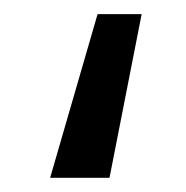

<svg xmlns="http://www.w3.org/2000/svg" viewBox="-20 -250 261 270"><path d="M179.2 -230.1 134 0H50.5L117.2 -230.1Z"/></svg>

Font: Titillium Web
Style: Bold
Weight: 700
Designer: Mohamed Gaber, Accademia di Belle Arti di Urbino
Foundry: Kief Type Foundry, Accademia di Belle Arti di Urbino
Version: Version 3.000